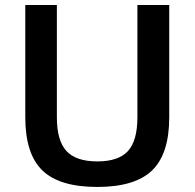

<svg xmlns="http://www.w3.org/2000/svg" viewBox="-20 -720 770 760"><path d="M80.1 -255.9V-700.2H205.1V-255.9Q205.1 -163.6 242.9 -122.3Q280.8 -81.1 365.2 -81.1Q449.2 -81.1 486.6 -122.3Q523.9 -163.6 523.9 -255.9V-700.2H649.9V-255.9Q649.9 -111.3 582.3 -45.7Q514.6 20 365.2 20Q215.3 20 147.7 -45.4Q80.1 -110.8 80.1 -255.9Z"/></svg>

Font: Fivo Sans Modern Med
Style: Regular
Weight: 450
Designer: Alexander Slobzheninov
Foundry: Alexander Slobzheninov
Version: 1.0